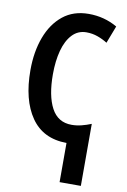

<svg xmlns="http://www.w3.org/2000/svg" viewBox="-102 -784 710 1076"><g transform="rotate(10 252.5 -245.5)"><path d="M314 -724Q403 -724 477 -681L439 -582Q414 -598 383.5 -609Q353 -620 319 -620Q271 -620 238.5 -585.5Q206 -551 190 -491.5Q174 -432 174 -356Q174 -234 211 -164.5Q248 -95 326 -95Q354 -95 382 -102Q410 -109 437 -120V233H316V10Q182 9 114 -89.5Q46 -188 46 -357Q46 -462 77 -545Q108 -628 167.5 -676Q227 -724 314 -724Z"/></g></svg>

Font: Noto Sans Disp Cond SemBd
Style: Regular
Weight: 600
Width: 3
Designer: Monotype Design Team
Foundry: Monotype Imaging Inc.
Version: Version 2.000;GOOG;noto-source:20170915:90ef993387c0; ttfaut